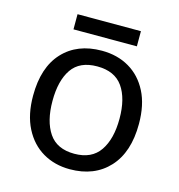

<svg xmlns="http://www.w3.org/2000/svg" viewBox="-103 -768 811 869"><g transform="rotate(15 302.5 -333.5)"><path d="M551 -269Q551 -136 483.5 -63Q416 10 301 10Q230 10 174.5 -22.5Q119 -55 87 -117.5Q55 -180 55 -269Q55 -402 122 -474Q189 -546 304 -546Q377 -546 432.5 -513.5Q488 -481 519.5 -419.5Q551 -358 551 -269ZM146 -269Q146 -174 183.5 -118.5Q221 -63 303 -63Q384 -63 422 -118.5Q460 -174 460 -269Q460 -364 422 -418Q384 -472 302 -472Q220 -472 183 -418Q146 -364 146 -269ZM451 -677V-606H154V-677Z"/></g></svg>

Font: Noto Sans Linear A
Style: Regular
Weight: 400
Designer: Monotype Design Team
Foundry: Monotype Imaging Inc.
Version: Version 2.002; ttfautohint (v1.8.4.7-5d5b)